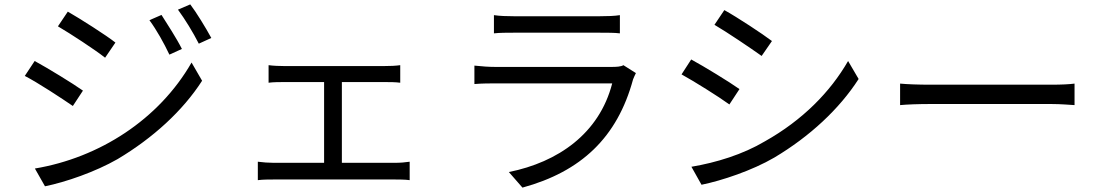

<svg xmlns="http://www.w3.org/2000/svg" viewBox="-20 -814 5020 875"><path d="M791 -770C824 -725 859 -668 886 -615L943 -641C918 -687 874 -759 847 -794ZM244 -694C302 -660 412 -588 459 -551L506 -620C466 -652 345 -729 289 -761ZM661 -722C694 -677 727 -618 752 -565L809 -591C785 -639 740 -708 716 -746ZM93 -468C153 -437 261 -366 312 -331L358 -401C313 -433 197 -504 138 -536ZM185 35C279 16 415 -31 516 -89C677 -185 813 -309 901 -446L853 -529C704 -269 432 -95 139 -46Z M1538 -72V-440H1733C1756 -440 1781 -440 1804 -437V-517C1783 -514 1758 -513 1733 -513H1273C1257 -513 1225 -514 1204 -517V-437C1225 -440 1257 -440 1273 -440H1457V-72H1227C1204 -72 1178 -74 1155 -77V7C1179 4 1204 4 1227 4H1780C1796 4 1827 4 1847 7V-77C1827 -74 1804 -72 1780 -72Z M2231 -662C2258 -665 2290 -665 2321 -665H2713C2748 -665 2781 -665 2805 -662V-745C2781 -741 2746 -740 2714 -740H2321C2289 -740 2258 -741 2231 -745ZM2821 -517C2810 -510 2789 -509 2766 -509H2239C2210 -509 2178 -511 2142 -515V-431C2177 -434 2215 -434 2239 -434H2770C2711 -205 2523 -75 2299 -30L2361 41C2628 -32 2793 -187 2865 -452C2868 -459 2873 -472 2878 -481Z M3236 -701C3294 -667 3402 -594 3451 -559L3498 -627C3456 -659 3339 -736 3281 -768ZM3086 -475C3144 -443 3256 -373 3304 -338L3350 -408C3305 -440 3189 -511 3130 -543ZM3177 28C3270 9 3408 -37 3509 -96C3670 -192 3805 -317 3893 -454L3845 -536C3764 -395 3637 -266 3466 -170C3365 -110 3244 -73 3131 -54Z M4082 -335C4113 -338 4165 -340 4221 -340H4770C4815 -340 4857 -336 4877 -335V-433C4854 -430 4820 -428 4769 -428H4221C4165 -428 4113 -430 4082 -433Z"/></svg>

Font: Spoqa Han Sans Neo Regular
Style: Regular
Weight: 400
Designer: [Spoqa Han Sans Neo] Dong-huui Kim  Younghwa Kang  Yujin Lee  [Noto Sans] Ryoko NISHIZUKA  (kana & ideographs); Paul D. 
Foundry: Spoqa (http://www.spoqa-han-sans.com)
Version: Version 1.000